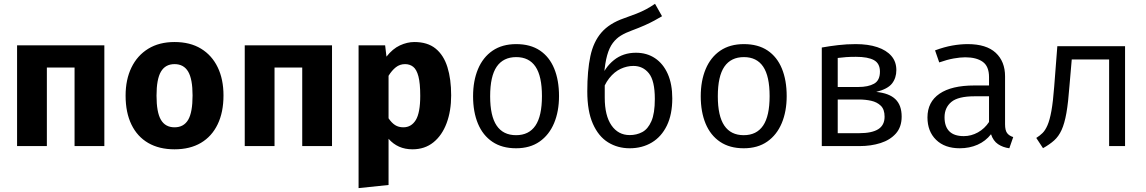

<svg xmlns="http://www.w3.org/2000/svg" viewBox="-20 -770 6040 1012"><path d="M373 0V-414H227V0H70V-531H530V0Z M900 -548.5Q982 -548.5 1039.5 -513.5Q1097 -478.5 1127.5 -415.2Q1158 -352 1158 -267Q1158 -178.5 1127.2 -114.8Q1096.5 -51 1039 -17Q981.5 17 900 17Q819 17 761.2 -16.5Q703.5 -50 672.8 -113.5Q642 -177 642 -266Q642 -350.5 672.8 -414Q703.5 -477.5 761.2 -513Q819 -548.5 900 -548.5ZM900 -432Q851.5 -432 828.2 -392.2Q805 -352.5 805 -266Q805 -178 828.2 -138.5Q851.5 -99 900 -99Q948.5 -99 971.8 -138.5Q995 -178 995 -267Q995 -353 971.8 -392.5Q948.5 -432 900 -432Z M1573 0V-414H1427V0H1270V-531H1730V0Z M2164 -548.5Q2233.5 -548.5 2276 -514Q2318.5 -479.5 2338.2 -416.5Q2358 -353.5 2358 -267Q2358 -185 2334 -120.8Q2310 -56.5 2264.5 -19.8Q2219 17 2154 17Q2076.5 17 2028 -38.5V205L1870 221.5V-531H2010L2017 -471.5Q2049.5 -513 2088 -530.8Q2126.5 -548.5 2164 -548.5ZM2115 -432Q2087.5 -432 2066.5 -415.5Q2045.5 -399 2028 -370.5V-146.5Q2044.5 -122 2062.8 -110.5Q2081 -99 2106 -99Q2148 -99 2171.5 -137.2Q2195 -175.5 2195 -265Q2195 -331 2185.5 -367.2Q2176 -403.5 2158 -417.8Q2140 -432 2115 -432Z M2701 -537.5Q2775.5 -537.5 2825.8 -503.8Q2876 -470 2901.2 -408.5Q2926.5 -347 2926.5 -263.5Q2926.5 -183 2900.5 -121Q2874.5 -59 2824.2 -23.8Q2774 11.5 2700 11.5Q2626 11.5 2575.5 -22.5Q2525 -56.5 2499.2 -118.2Q2473.5 -180 2473.5 -262.5Q2473.5 -344 2499.5 -406Q2525.5 -468 2576.2 -502.8Q2627 -537.5 2701 -537.5ZM2701 -469Q2633 -469 2598.2 -418.8Q2563.5 -368.5 2563.5 -262.5Q2563.5 -158.5 2597.8 -108Q2632 -57.5 2700 -57.5Q2768 -57.5 2802.2 -108Q2836.5 -158.5 2836.5 -263.5Q2836.5 -368.5 2802.5 -418.8Q2768.5 -469 2701 -469Z M3432.5 -750 3469.5 -684.5Q3452 -674 3429.5 -661.8Q3407 -649.5 3377.8 -636.5Q3348.5 -623.5 3309.5 -609Q3277.5 -597.5 3252.8 -582.5Q3228 -567.5 3209.8 -543Q3191.5 -518.5 3180.2 -478.5Q3169 -438.5 3164 -377.5L3167.5 -373V-255.5Q3167.5 -160.5 3203 -109.2Q3238.5 -58 3299 -58Q3335.5 -58 3365.2 -73.8Q3395 -89.5 3413.2 -130.8Q3431.5 -172 3431.5 -248.5Q3431.5 -344.5 3400.2 -383.5Q3369 -422.5 3318.5 -422.5Q3284.5 -422.5 3251.5 -407.2Q3218.5 -392 3191.2 -357.8Q3164 -323.5 3146.5 -266L3145.5 -352.5Q3167.5 -414.5 3215.8 -453.2Q3264 -492 3332 -492Q3389.5 -492 3432.5 -463.2Q3475.5 -434.5 3499.5 -380.8Q3523.5 -327 3523.5 -251.5Q3523.5 -167 3495 -108.2Q3466.5 -49.5 3415.8 -19Q3365 11.5 3299 11.5Q3235.5 11.5 3185 -19.8Q3134.5 -51 3105 -117.5Q3075.5 -184 3075.5 -288.5Q3075.5 -398.5 3091.8 -474.2Q3108 -550 3150 -598.5Q3192 -647 3268.5 -673.5Q3307 -687 3334.8 -698Q3362.5 -709 3385.5 -721.2Q3408.5 -733.5 3432.5 -750Z M3901 -537.5Q3975.5 -537.5 4025.8 -503.8Q4076 -470 4101.2 -408.5Q4126.5 -347 4126.5 -263.5Q4126.5 -183 4100.5 -121Q4074.5 -59 4024.2 -23.8Q3974 11.5 3900 11.5Q3826 11.5 3775.5 -22.5Q3725 -56.5 3699.2 -118.2Q3673.5 -180 3673.5 -262.5Q3673.5 -344 3699.5 -406Q3725.5 -468 3776.2 -502.8Q3827 -537.5 3901 -537.5ZM3901 -469Q3833 -469 3798.2 -418.8Q3763.5 -368.5 3763.5 -262.5Q3763.5 -158.5 3797.8 -108Q3832 -57.5 3900 -57.5Q3968 -57.5 4002.2 -108Q4036.5 -158.5 4036.5 -263.5Q4036.5 -368.5 4002.5 -418.8Q3968.5 -469 3901 -469Z M4490.5 -537.5Q4556 -537.5 4604 -521.5Q4652 -505.5 4678.2 -475.2Q4704.5 -445 4704.5 -400.5Q4704.5 -359.5 4682 -330.2Q4659.5 -301 4598.5 -285.5Q4666.5 -279 4699.5 -247.2Q4732.5 -215.5 4732.5 -155.5Q4732.5 -100.5 4702 -66.2Q4671.5 -32 4621.2 -16Q4571 0 4510.5 0H4311.5V-519.5Q4353 -527 4397.8 -532.2Q4442.5 -537.5 4490.5 -537.5ZM4491.5 -470.5Q4461.5 -470.5 4440.5 -469Q4419.5 -467.5 4395.5 -464.5V-68H4508.5Q4575.5 -68 4609 -89Q4642.5 -110 4642.5 -155Q4642.5 -193.5 4622.5 -212.8Q4602.5 -232 4572 -238.8Q4541.5 -245.5 4509.5 -245.5H4379.5V-311.5H4504Q4556 -311.5 4587 -328.8Q4618 -346 4618 -392.5Q4618 -435.5 4586.5 -453Q4555 -470.5 4491.5 -470.5Z M5277.5 -115Q5277.5 -83.5 5288 -69Q5298.5 -54.5 5320.5 -47.5L5300 11.5Q5266 7 5240.5 -10.2Q5215 -27.5 5203.5 -62.5Q5175 -26 5132.5 -7.2Q5090 11.5 5038.5 11.5Q4959.5 11.5 4914 -33Q4868.5 -77.5 4868.5 -151Q4868.5 -232.5 4932 -276Q4995.5 -319.5 5115.5 -319.5H5193V-363.5Q5193 -420.5 5159.8 -444.2Q5126.5 -468 5067.5 -468Q5041.5 -468 5006.5 -461.8Q4971.5 -455.5 4930.5 -441L4908.5 -504.5Q4957 -522.5 4999.5 -530Q5042 -537.5 5080.5 -537.5Q5179 -537.5 5228.2 -491.8Q5277.5 -446 5277.5 -367.5ZM5060 -52.5Q5099 -52.5 5134.5 -72.2Q5170 -92 5193 -127V-262.5H5117Q5030 -262.5 4994.2 -232.5Q4958.5 -202.5 4958.5 -152Q4958.5 -103 4983.8 -77.8Q5009 -52.5 5060 -52.5Z M5910 -526.5V0H5826V-456.5H5629L5617 -317.5Q5610.5 -229.5 5600.8 -174.2Q5591 -119 5575.5 -85Q5560 -51 5536.2 -29.8Q5512.5 -8.5 5477.5 11L5442 -43Q5460.5 -54.5 5475 -68.8Q5489.5 -83 5501.2 -110Q5513 -137 5521.8 -185.5Q5530.5 -234 5536.5 -313.5L5553 -526.5Z"/></svg>

Font: Fast_Mono
Style: Regular
Weight: 400
Monospace: yes
Designer: Carrois Corporate, Edenspiekermann AG, Nikita Prokopov
Foundry: Carrois Corporate, Edenspiekermann AG, Nikita Prokopov
Version: Version 5.002